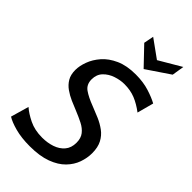

<svg xmlns="http://www.w3.org/2000/svg" viewBox="-286 -1018 1111 1111"><g transform="rotate(45 269.0 -462.5)"><path d="M204 14Q135 14 83.5 0Q32 -14 6 -31L38 -142Q66 -117 112 -94.5Q158 -72 219 -72Q262 -72 299 -84.5Q336 -97 358.5 -123.5Q381 -150 381 -192Q381 -229 363 -252Q345 -275 314.5 -290.5Q284 -306 247 -321Q219 -332 189.5 -345Q160 -358 134.5 -376Q109 -394 93.5 -420Q78 -446 78 -485Q78 -518 92.5 -557.5Q107 -597 138 -632.5Q169 -668 220 -691Q271 -714 344 -714Q406 -714 455 -698.5Q504 -683 534 -666L507 -565Q466 -596 426.5 -612Q387 -628 337 -628Q304 -628 268 -616Q232 -604 207.5 -578.5Q183 -553 183 -513Q183 -471 213.5 -449.5Q244 -428 297 -408Q331 -395 364.5 -380.5Q398 -366 426 -345.5Q454 -325 471 -293Q488 -261 488 -213Q488 -174 474 -134Q460 -94 427.5 -60.5Q395 -27 340 -6.5Q285 14 204 14ZM354 -768 249 -878 261 -939 372 -859 508 -939 496 -864Z"/></g></svg>

Font: Cabin VF Beta
Style: Italic
Weight: 400
Italic angle: -7°
Designer: Pablo Impallari
Foundry: Pablo Impallari. http://www.impallari.com Igino Marini. http://www.ikern.com
Version: Version 2.300